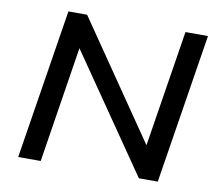

<svg xmlns="http://www.w3.org/2000/svg" viewBox="-78 -797 1015 890"><g transform="rotate(10 429.5 -352.5)"><path d="M62 0 174 -705H262L647 -144H636L725 -705H831L719 0H630L245 -559H256L168 0Z"/></g></svg>

Font: Nunito Sans 10pt SemiExpanded SemiBold
Style: Italic
Weight: 600
Width: 6
Italic angle: -9°
Designer: Vernon Adams
Foundry: Vernon Adams
Version: Version 3.101;gftools[0.9.27]